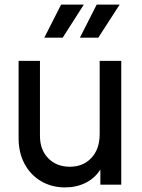

<svg xmlns="http://www.w3.org/2000/svg" viewBox="-20 -804 620 836"><path d="M61 -202V-539H154V-212Q154 -152 190 -115Q226 -78 284 -78Q342 -78 378 -116.5Q414 -155 414 -220V-539H508V0H417V-66Q393 -28 353 -8Q313 12 263 12Q205 12 159 -15Q113 -42 87 -90.5Q61 -139 61 -202ZM246 -784H345L253 -640H173ZM401 -784H501L408 -640H328Z"/></svg>

Font: Eudoxus Sans Medium
Style: Regular
Weight: 500
Designer: Stijn de Vries
Foundry: tokotype
Version: Version 2.005